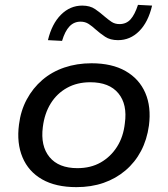

<svg xmlns="http://www.w3.org/2000/svg" viewBox="-20 -760 689 789"><path d="M294 9Q209 9 153 -23Q97 -55 72.5 -113.5Q48 -172 58 -248Q65 -305 90 -351.5Q115 -398 154 -431.5Q193 -465 244.5 -482.5Q296 -500 356 -500Q440 -500 496 -468Q552 -436 577 -378.5Q602 -321 592 -244Q584 -186 559.5 -139.5Q535 -93 495.5 -59.5Q456 -26 405.5 -8.5Q355 9 294 9ZM298 -69Q353 -69 394 -92.5Q435 -116 461 -157Q487 -198 493 -253Q504 -331 466.5 -376.5Q429 -422 351 -422Q297 -422 255.5 -399Q214 -376 188.5 -335Q163 -294 156 -238Q146 -160 183.5 -114.5Q221 -69 298 -69ZM235 -592 177 -595Q193 -662 230.5 -699.5Q268 -737 318 -737Q350 -737 371 -722.5Q392 -708 410 -692Q424 -680 438 -670.5Q452 -661 471 -661Q499 -661 516.5 -680.5Q534 -700 547 -740L605 -737Q589 -669 552 -632Q515 -595 465 -595Q433 -595 412 -609Q391 -623 373 -639Q359 -652 344.5 -661.5Q330 -671 311 -671Q284 -671 265.5 -651.5Q247 -632 235 -592Z"/></svg>

Font: Nunito Sans 10pt SemiExpanded Medium
Style: Italic
Weight: 500
Width: 6
Italic angle: -9°
Designer: Vernon Adams
Foundry: Vernon Adams
Version: Version 3.101;gftools[0.9.27]